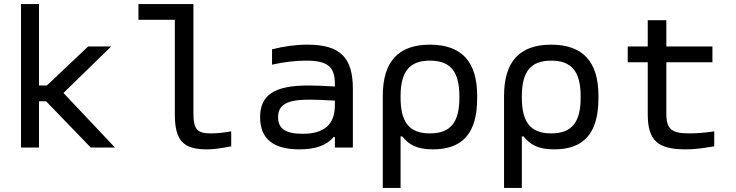

<svg xmlns="http://www.w3.org/2000/svg" viewBox="-20 -730 3640 950"><path d="M84 -710V0H173V-229H208L429 0H549L294 -270L530 -500H416L212 -307H173V-710Z M1023 -70C958 -70 937 -88 937 -169V-710H665V-632H845V-165C845 -33 888 9 1003 9C1038 9 1066 5 1124 -6V-80C1085 -73 1051 -70 1023 -70Z M1501 -509C1442 -509 1386 -501 1326 -486V-410C1383 -423 1443 -430 1494 -430C1597 -430 1637 -403 1637 -315V-302C1575 -306 1530 -307 1505 -307C1336 -307 1267 -259 1267 -150C1267 -42 1334 9 1461 9C1543 9 1596 -11 1631 -52H1637V0H1726V-290C1726 -447 1662 -509 1501 -509ZM1356 -150C1356 -212 1400 -237 1510 -237C1539 -237 1591 -235 1637 -232V-209C1637 -115 1585 -68 1478 -68C1393 -68 1356 -93 1356 -150Z M2341 -244V-256C2341 -425 2264 -509 2107 -509C1951 -509 1874 -425 1874 -256V200H1962V-55H1970C2004 -15 2040 9 2122 9C2270 9 2341 -72 2341 -244ZM1962 -247V-253C1962 -376 2006 -430 2107 -430C2209 -430 2253 -376 2253 -253V-247C2253 -124 2209 -70 2107 -70C2006 -70 1962 -124 1962 -247Z M2941 -244V-256C2941 -425 2864 -509 2707 -509C2551 -509 2474 -425 2474 -256V200H2562V-55H2570C2604 -15 2640 9 2722 9C2870 9 2941 -72 2941 -244ZM2562 -247V-253C2562 -376 2606 -430 2707 -430C2809 -430 2853 -376 2853 -253V-247C2853 -124 2809 -70 2707 -70C2606 -70 2562 -124 2562 -247Z M3393 -70C3305 -70 3277 -88 3277 -169V-422H3505V-500H3277V-630H3185V-500H3086V-422H3185V-165C3185 -33 3236 9 3373 9C3414 9 3446 5 3514 -6V-80C3467 -73 3426 -70 3393 -70Z"/></svg>

Font: LT Wave Mono
Style: Regular
Weight: 400
Designer: Daniel Lyons
Version: Version 2.5 (Glyphs App)